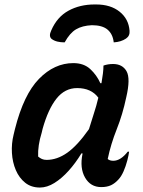

<svg xmlns="http://www.w3.org/2000/svg" viewBox="-20 -830 640 861"><path d="M392 -717Q349 -715 321 -698.5Q293 -682 270 -640Q252 -640 237.5 -643.5Q223 -647 212 -655Q197 -667 210 -694Q236 -754 287 -782Q338 -810 404 -810H411Q476 -810 516.5 -777.5Q557 -745 561 -692Q563 -669 545 -657Q523 -642 490 -640Q486 -677 462.5 -697Q439 -717 392 -717ZM309 -547Q356 -547 385 -520Q414 -493 430 -457H435Q439 -479 441.5 -500Q444 -521 444 -536Q464 -543 487 -543Q529 -543 547.5 -510.5Q566 -478 546 -393Q530 -317 503.5 -250.5Q477 -184 463 -117Q472 -109 488 -109Q521 -109 553 -150H559Q558 -142 556 -132.5Q554 -123 551 -111Q544 -84 534 -61.5Q524 -39 512 -26Q496 -8 478 0.5Q460 9 434 9Q386 9 361.5 -33.5Q337 -76 350 -140V-142H345Q319 -99 288 -64.5Q257 -30 224 -9.5Q191 11 159 11Q120 11 93 -10.5Q66 -32 51 -67Q36 -102 33.5 -144Q31 -186 41 -226L47 -251Q86 -406 155 -476.5Q224 -547 309 -547ZM151 -128Q159 -121 168 -117Q177 -113 189 -113Q236 -113 281.5 -145Q327 -177 379 -251Q389 -285 400.5 -319.5Q412 -354 421 -392Q389 -435 326 -435Q271 -435 233.5 -388Q196 -341 171 -252L167 -235Q149 -177 151 -128Z"/></svg>

Font: Recursive Sn Csl St SmB
Style: Italic
Weight: 600
Italic angle: -15°
Version: Version 1.079;hotconv 1.0.112;makeotfexe 2.5.65598; ttfautoh